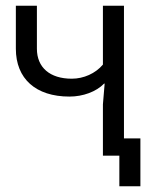

<svg xmlns="http://www.w3.org/2000/svg" viewBox="-20 -540 544 666"><path d="M337 0H394V106H467V-60H410V-520H337V-316C311 -285 270 -267 229 -267C153 -267 108 -306 108 -371V-520H35V-371C35 -267 104 -205 221 -205C268 -205 314 -222 341 -250H343L337 -178Z"/></svg>

Font: Non Bureau Light
Style: Regular
Weight: 300
Designer: Jona Saucedo
Foundry: Non Foundry
Version: Version 1.000;FEAKit 1.0